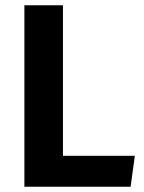

<svg xmlns="http://www.w3.org/2000/svg" viewBox="-20 -712 549 732"><path d="M220 -692V-118H494L478 0H73V-692Z"/></svg>

Font: FiraGO SemiBold
Style: Regular
Weight: 600
Designer: bBox Type
Foundry: bBox Type GmbH
Version: Version 1.001;PS 001.001;hotconv 1.0.88;makeotf.lib2.5.64775